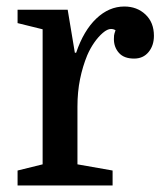

<svg xmlns="http://www.w3.org/2000/svg" viewBox="-20 -570 503 590"><path d="M335 -477Q332 -479 328.5 -480Q325 -481 321 -481Q310 -481 296 -469Q282 -457 269.5 -439Q257 -421 248 -400Q234 -366 226 -327Q218 -288 218 -242V-65L326 -46V0H34V-46L111 -65V-480L34 -499V-540H188L210 -408H214Q237 -476 276 -513Q315 -550 362 -550Q401 -550 427 -525.5Q453 -501 453 -460Q453 -430 436.5 -410Q420 -390 392 -390Q361 -390 345.5 -407.5Q330 -425 330 -450Q330 -456 330.5 -461Q331 -466 335 -477Z"/></svg>

Font: Domine Medium
Style: Regular
Weight: 500
Designer: Pablo Impallari, Rodrigo Fuenzalida, Brenda Gallo
Foundry: Pablo Impallari, Rodrigo Fuenzalida, Brenda Gallo
Version: Version 2.000